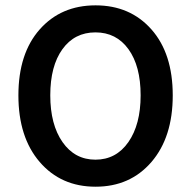

<svg xmlns="http://www.w3.org/2000/svg" viewBox="-20 -686 714 718"><path d="M213.9 -154.5Q259.8 -88.9 336.9 -88.9Q414.1 -88.9 460 -154.5Q505.9 -220.2 505.9 -329.6Q505.9 -439 460.4 -502Q415 -564.9 336.9 -564.9Q258.8 -564.9 213.4 -502Q168 -439 168 -329.6Q168 -220.2 213.9 -154.5ZM546.4 -80.3Q466.8 12.2 337.4 12.2Q208 12.2 128.4 -80.3Q48.8 -172.9 48.8 -329.3Q48.8 -485.8 128.4 -575.9Q208 -666 337.4 -666Q466.8 -666 546.4 -575.9Q626 -485.8 626 -329.3Q626 -172.9 546.4 -80.3Z"/></svg>

Font: SourceSansPro-Semibold
Style: Regular
Weight: 600
Designer: Paul D. Hunt
Foundry: Adobe Systems Incorporated
Version: Version 2.020;PS 2.0;hotconv 1.0.86;makeotf.lib2.5.63406